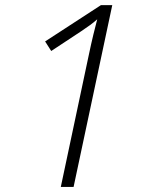

<svg xmlns="http://www.w3.org/2000/svg" viewBox="-20 -734 590 754"><path d="M218.8 0 328.6 -517.6Q337.9 -562 346.7 -598.4Q355.5 -634.8 361.8 -658.2Q348.1 -646 333.7 -635.5Q319.3 -625 298.8 -611.3L181.2 -533.7L157.2 -571.3L376.5 -713.9H420.9L269 0Z"/></svg>

Font: Open Sans Light
Style: Italic
Weight: 300
Italic angle: -12°
Designer: Monotype Design Team
Foundry: Monotype Imaging Inc.
Version: Version 3.003; ttfautohint (v1.8.4)